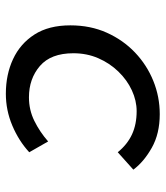

<svg xmlns="http://www.w3.org/2000/svg" viewBox="24 -564 553 640"><g transform="rotate(90 300.0 -244.5)"><path d="M293 12Q229 12 177.5 -12Q126 -36 95.5 -83.5Q65 -131 65 -203Q65 -270 89.5 -324.5Q114 -379 155.5 -418.5Q197 -458 250 -479.5Q303 -501 361 -501Q426 -501 473 -474.5Q520 -448 546 -413L488 -361Q462 -393 428.5 -408.5Q395 -424 351 -424Q316 -424 281.5 -408Q247 -392 219 -363Q191 -334 174.5 -296Q158 -258 158 -213Q158 -138 200.5 -101.5Q243 -65 305 -65Q347 -65 383.5 -83Q420 -101 452 -129L488 -66Q450 -31 399 -9.5Q348 12 293 12Z"/></g></svg>

Font: Source Code Pro ExtraLight Medium
Style: Italic
Weight: 500
Italic angle: -11°
Monospace: yes
Version: Version 1.016;hotconv 1.0.116;makeotfexe 2.5.65601